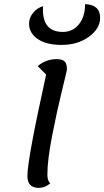

<svg xmlns="http://www.w3.org/2000/svg" viewBox="-20 -887 506 932"><path d="M279 -669Q204 -669 162.5 -698Q121 -727 121 -772Q121 -800 140 -824Q159 -848 189 -857Q181 -732 285 -732Q333 -732 363 -769Q393 -806 393 -867Q466 -864 466 -801Q466 -748 411.5 -708.5Q357 -669 279 -669ZM168 25Q113 25 113 -33Q113 -114 204 -525L163 -566Q203 -600 255 -600Q282 -600 293.5 -589Q305 -578 305 -550Q305 -545 281.5 -450Q258 -355 234 -233Q210 -111 210 -40Q210 -9 224 3Q199 25 168 25Z"/></svg>

Font: Lemonada Light
Style: Regular
Weight: 300
Designer: Mohamed Gaber (Arabic), Eduardo Tunni (Latin)
Foundry: Kief Type Foundry
Version: Version 4.004